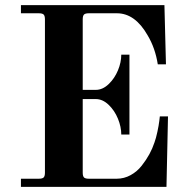

<svg xmlns="http://www.w3.org/2000/svg" viewBox="-20 -732 730 752"><path d="M62 0H632L638 -276H606L604 -259C602.7 -247.7 600.2 -233.3 596.5 -216C592.8 -198.7 589 -184.7 585 -174C579.7 -158 573 -142.7 565 -128C557 -113.3 547 -98.3 535 -83C523 -67.7 508.5 -55.3 491.5 -46C474.5 -36.7 456.3 -32 437 -32H328C318.7 -32 312.3 -33.7 309 -37C305.7 -40.3 304 -46.7 304 -56V-344H355C373 -344 389.8 -336.5 405.5 -321.5C421.2 -306.5 433.3 -288.3 442 -267C450.7 -245.7 455 -225 455 -205H487V-518H455C455 -498 450.7 -477.5 442 -456.5C433.3 -435.5 421.2 -417.5 405.5 -402.5C389.8 -387.5 373 -380 355 -380H304V-656C304 -665.3 305.7 -671.7 309 -675C312.3 -678.3 318.7 -680 328 -680H438C485.3 -680 525.3 -651.3 558 -594C578 -560.7 591.3 -522.7 598 -480H630L624 -712H62V-680H132C141.3 -680 147.7 -678.3 151 -675C154.3 -671.7 156 -665.3 156 -656V-56C156 -46.7 154.3 -40.3 151 -37C147.7 -33.7 141.3 -32 132 -32H62Z"/></svg>

Font: Km Standard TT
Style: Bold
Weight: 700
Designer: Alexey Kryukov <alexios@thessalonica.org.ru>
Version: Version 2.0.2